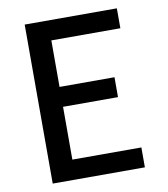

<svg xmlns="http://www.w3.org/2000/svg" viewBox="-82 -805 765 874"><g transform="rotate(-10 300.0 -367.5)"><path d="M91 0V-735H517V-643H198V-428H452V-336H198V-92H517V0Z"/></g></svg>

Font: Iosevka SS04 Semibold Extended
Style: Regular
Weight: 600
Width: 7
Monospace: yes
Designer: Belleve Invis
Foundry: Belleve Invis
Version: Version 19.0.0; ttfautohint (v1.8.4)